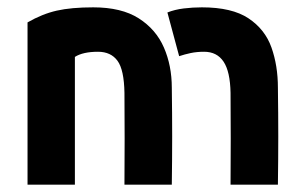

<svg xmlns="http://www.w3.org/2000/svg" viewBox="-20 -503 830 523"><path d="M184 0H55V-442Q95 -465 134.5 -474Q174 -483 234 -483Q311 -483 358 -453Q405 -423 426.5 -373.5Q448 -324 448 -264Q449 -193 449 -132Q449 -71 448 0H319Q320 -125 319 -250Q318 -313 300 -337.5Q282 -362 247 -362Q206 -362 184 -348ZM436 -469Q456 -477 480.5 -480Q505 -483 530 -483Q612 -483 657 -453Q702 -423 719.5 -373.5Q737 -324 737 -264Q738 -193 738 -132Q738 -71 737 0H608Q609 -125 608 -250Q607 -308 589 -335Q571 -362 536 -362Q516 -362 499.5 -358.5Q483 -355 468 -350Z"/></svg>

Font: Kreadon
Style: Bold
Weight: 700
Designer: Reiya WATANABE
Foundry: StudioGnu
Version: Version 1.003; ttfautohint (v1.8.4.7-5d5b);gftools[0.9.32]